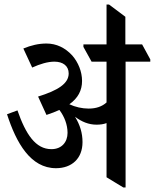

<svg xmlns="http://www.w3.org/2000/svg" viewBox="-20 -820 683 847"><path d="M227 -78C297 -78 344 -121 344 -193C344 -233 333 -269 311 -305C340 -283 371 -270 406 -270C422 -270 437 -272 450 -277V-38L524 7H534V-548H643V-558L607 -624H533V-746L461 -800H450V-624H348V-613L384 -548H450V-368C430 -350 404 -341 371 -341C342 -341 312 -348 286 -360C324 -387 342 -421 342 -463C342 -504 325 -545 299 -575C268 -609 229 -628 185 -628C150 -628 117 -620 83 -606L122 -522C157 -538 191 -548 220 -548C258 -548 283 -529 283 -496C283 -451 235 -421 148 -394L185 -313C206 -320 225 -327 242 -335C264 -306 278 -270 278 -234C278 -193 252 -162 207 -162C137 -162 94 -227 57 -333L11 -316C52 -189 115 -78 227 -78Z"/></svg>

Font: Noto Serif Devanagari Condensed Medium
Style: Regular
Weight: 500
Width: 3
Designer: Universal Thirst, Indian Type Foundry and the Monotype Design Team
Foundry: Monotype Imaging Inc.
Version: Version 2.004